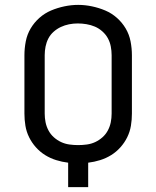

<svg xmlns="http://www.w3.org/2000/svg" viewBox="-20 -766 640 786"><path d="M259 0V-100Q234 -103 210 -110.5Q186 -118 165 -131Q144 -144 127 -163Q110 -182 99 -204.5Q88 -227 84 -251.5Q80 -276 80 -301V-540Q80 -568 85.5 -596.5Q91 -625 105.5 -649.5Q120 -674 141.5 -693Q163 -712 189 -723Q215 -734 243.5 -740Q272 -746 300 -746Q328 -746 356.5 -740Q385 -734 411 -723Q437 -712 458.5 -693Q480 -674 494.5 -649.5Q509 -625 514.5 -596.5Q520 -568 520 -540V-301Q520 -276 516 -251.5Q512 -227 501 -204.5Q490 -182 473 -163Q456 -144 435 -131Q414 -118 390 -110.5Q366 -103 341 -100V0ZM300 -172Q318 -172 336 -174.5Q354 -177 370 -184.5Q386 -192 399.5 -204Q413 -216 421.5 -232Q430 -248 433.5 -265.5Q437 -283 437 -301V-540Q437 -558 433.5 -576Q430 -594 421.5 -609.5Q413 -625 399 -637.5Q385 -650 368.5 -657Q352 -664 334 -667Q316 -670 298 -670Q280 -670 262.5 -666.5Q245 -663 229 -655.5Q213 -648 199.5 -636Q186 -624 178 -608.5Q170 -593 166.5 -575.5Q163 -558 163 -540V-301Q163 -283 166.5 -265.5Q170 -248 178.5 -232Q187 -216 200.5 -204Q214 -192 230 -184.5Q246 -177 264 -174.5Q282 -172 300 -172Z"/></svg>

Font: Iosevka Mono
Style: Regular
Weight: 400
Designer: Belleve Invis
Foundry: Belleve Invis
Version: Version 11.1.1